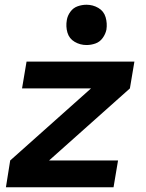

<svg xmlns="http://www.w3.org/2000/svg" viewBox="-20 -790 616 810"><path d="M5 0H459L478 -113H187L528 -417L547 -530H92L73 -417H364L23 -113ZM345 -600Q364 -600 382.5 -606.5Q401 -613 413 -629.5Q425 -646 429 -665Q433 -692 425.5 -717.5Q418 -743 395 -756.5Q372 -770 345 -770Q326 -770 307.5 -763.5Q289 -757 277 -740.5Q265 -724 262 -706Q257 -678 264.5 -652.5Q272 -627 295 -613.5Q318 -600 345 -600Z"/></svg>

Font: Iosevka Sparkle Extrabold
Style: Italic
Weight: 800
Italic angle: -9°
Designer: Belleve Invis
Foundry: Belleve Invis
Version: Version 4.5.0; ttfautohint (v1.8.3)